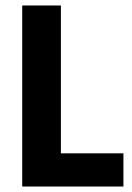

<svg xmlns="http://www.w3.org/2000/svg" viewBox="-20 -680 481 700"><path d="M61 0V-660H202V0ZM91 0V-121H430V0Z"/></svg>

Font: Bricolage Grotesque 24pt SemiCondensed
Style: Bold
Weight: 700
Width: 4
Designer: Mathieu Triay
Foundry: Atelier Triay
Version: Version 1.001;gftools[0.9.33.dev8+g029e19f]